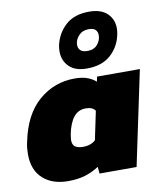

<svg xmlns="http://www.w3.org/2000/svg" viewBox="-89 -868 798 949"><g transform="rotate(-10 310.5 -393.5)"><path d="M364 -522Q306 -522 275.5 -552Q245 -582 245 -628Q245 -643 248 -659Q261 -718 304.5 -757.5Q348 -797 423 -797Q482 -797 513 -767.5Q544 -738 544 -692Q544 -684 543 -675.5Q542 -667 540 -659Q528 -601 484 -561.5Q440 -522 364 -522ZM382 -607Q415 -607 432.5 -628Q450 -649 450 -674Q450 -691 440 -701.5Q430 -712 405 -712Q374 -712 355 -691Q336 -670 336 -645Q336 -629 346.5 -618Q357 -607 382 -607ZM177 10Q97 10 50 -33Q3 -76 3 -155Q3 -170 4.5 -186Q6 -202 10 -218Q37 -350 114.5 -417Q192 -484 295 -484Q335 -484 361 -473.5Q387 -463 401 -449L406 -474H621L521 0H335L332 -34Q300 -13 263 -1.5Q226 10 177 10ZM278 -144Q299 -144 315 -150Q331 -156 341 -166L371 -309Q364 -319 352.5 -324Q341 -329 323 -329Q286 -329 263 -300.5Q240 -272 229 -218Q228 -209 226.5 -201.5Q225 -194 225 -188Q225 -163 239 -153.5Q253 -144 278 -144Z"/></g></svg>

Font: Kanit ExtraBold
Style: Italic
Weight: 800
Italic angle: -12°
Designer: Katatrad Team
Foundry: CadsonDemak
Version: Version 2.000; ttfautohint (v1.8.3)